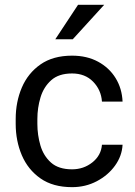

<svg xmlns="http://www.w3.org/2000/svg" viewBox="-20 -770 563 800"><path d="M280.3 -64.5Q328.6 -64.5 365 -93.5Q401.4 -122.6 404.8 -167H490.7Q488.3 -120.1 459.2 -79.8Q430.2 -39.6 383.3 -14.9Q336.4 9.8 280.3 9.8Q200.7 9.8 148.7 -26.6Q96.7 -63 71 -123Q45.4 -183.1 45.4 -253.9V-274.4Q45.4 -345.2 71 -405.3Q96.7 -465.3 148.9 -501.7Q201.2 -538.1 280.3 -538.1Q342.3 -538.1 388.7 -512.9Q435.1 -487.8 461.7 -444.6Q488.3 -401.4 490.7 -346.7H404.8Q401.4 -395.5 367.9 -429.7Q334.5 -463.9 280.3 -463.9Q224.6 -463.9 193.1 -435.5Q161.6 -407.2 148.7 -363.8Q135.7 -320.3 135.7 -274.4V-253.9Q135.7 -207.5 148.4 -164.1Q161.1 -120.6 192.6 -92.5Q224.1 -64.5 280.3 -64.5ZM210.4 -606.4 305.2 -750H414.1L283.2 -606.4Z"/></svg>

Font: Vazirmatn RD
Style: Regular
Weight: 400
Designer: Saber Rastikerdar
Foundry: Saber Rastikerdar
Version: Version 32.102